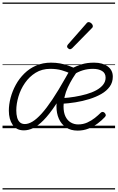

<svg xmlns="http://www.w3.org/2000/svg" viewBox="-20 -1015 931 1520"><path d="M50 -139Q50 -188 64 -241Q78 -294 105 -343.5Q132 -393 172.5 -433Q213 -473 266 -496Q319 -519 384 -519Q422 -519 455.5 -513Q489 -507 524 -494.5Q559 -482 601 -461Q552 -398 517.5 -324.5Q483 -251 483 -172Q483 -125 498 -93.5Q513 -62 539.5 -46Q566 -30 599 -30Q638 -30 671 -45Q704 -60 730.5 -81Q757 -102 777 -122Q785 -130 793.5 -129Q802 -128 808 -122Q815 -115 817 -106.5Q819 -98 811 -89Q786 -62 752.5 -37Q719 -12 679.5 3.5Q640 19 594 19Q540 19 502.5 -6.5Q465 -32 446 -75Q427 -118 427 -172Q427 -227 445 -280.5Q463 -334 489 -382Q515 -430 538 -465L542 -431Q509 -447 469 -458.5Q429 -470 378 -470Q312 -470 262 -439Q212 -408 177.5 -358Q143 -308 126 -250.5Q109 -193 109 -141Q109 -110 115.5 -85.5Q122 -61 137 -47Q152 -33 177 -33Q205 -33 237.5 -52.5Q270 -72 309 -115Q348 -158 394.5 -227.5Q441 -297 498 -398L536 -384Q473 -264 421 -186Q369 -108 325 -63.5Q281 -19 243 -1Q205 17 169 17Q110 17 80 -27Q50 -71 50 -139ZM873 -408Q873 -363 848.5 -329Q824 -295 782 -271Q740 -247 687 -230.5Q634 -214 577 -205Q520 -196 465 -193L475 -238Q523 -241 571.5 -249Q620 -257 664 -269.5Q708 -282 742 -300.5Q776 -319 796 -344Q816 -369 816 -400Q816 -436 788 -453Q760 -470 716 -470Q674 -470 636 -458.5Q598 -447 559 -422L547 -473Q588 -494 629 -506.5Q670 -519 725 -519Q792 -519 832.5 -489.5Q873 -460 873 -408ZM534 -625Q528 -625 519.5 -632Q511 -639 511 -646Q511 -650 512.5 -654Q514 -658 518 -663L662 -827Q668 -835 672.5 -837.5Q677 -840 682 -840Q689 -840 697 -835Q705 -830 710 -822.5Q715 -815 715 -808Q715 -803 713.5 -799.5Q712 -796 707 -792L552 -634Q542 -625 534 -625ZM0 475H891V485H0ZM0 -20H891V0H0ZM0 -505H891V-500H0ZM0 -995H891V-985H0Z"/></svg>

Font: Playwrite SK Guides
Style: Regular
Weight: 400
Designer: Veronika Burian, José Scaglione
Foundry: TypeTogether
Version: Version 1.003